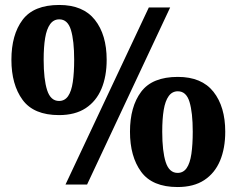

<svg xmlns="http://www.w3.org/2000/svg" viewBox="-20 -744 953 774"><path d="M244 0 580 -714H666L331 0ZM218 -280Q116 -280 71 -341.5Q26 -403 26 -503Q26 -604 71 -664Q116 -724 219 -724Q315 -724 362.5 -664Q410 -604 410 -503Q410 -436 389 -386Q368 -336 325.5 -308Q283 -280 218 -280ZM218 -337Q241 -337 254.5 -356.5Q268 -376 273.5 -413.5Q279 -451 279 -503Q279 -580 266 -623Q253 -666 219 -666Q196 -666 182 -646.5Q168 -627 162 -591Q156 -555 156 -503Q156 -424 170 -380.5Q184 -337 218 -337ZM696 10Q594 10 549 -51.5Q504 -113 504 -213Q504 -314 549 -374Q594 -434 697 -434Q793 -434 840.5 -374Q888 -314 888 -213Q888 -146 867 -96Q846 -46 803.5 -18Q761 10 696 10ZM696 -47Q719 -47 732.5 -66.5Q746 -86 751.5 -123.5Q757 -161 757 -213Q757 -290 744 -333Q731 -376 697 -376Q674 -376 660 -356.5Q646 -337 640 -301Q634 -265 634 -213Q634 -134 648 -90.5Q662 -47 696 -47Z"/></svg>

Font: Noto Serif Tibetan Black
Style: Regular
Weight: 900
Version: Version 2.103